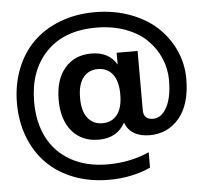

<svg xmlns="http://www.w3.org/2000/svg" viewBox="-57 -782 1029 968"><g transform="rotate(-5 457.5 -298.0)"><path d="M421.9 -80.1Q337.4 -80.1 287.6 -137.9Q237.8 -195.8 237.8 -297.9Q237.8 -399.9 287.6 -458Q337.4 -516.1 421.9 -516.1Q510.3 -516.1 549.8 -449.2V-508.8H655.8V-209Q655.8 -161.1 704.1 -161.1Q746.1 -161.1 773.4 -210.7Q800.8 -260.3 800.8 -348.1Q800.8 -407.2 777.8 -460.2Q754.9 -513.2 712.6 -554.4Q670.4 -595.7 604.2 -619.9Q538.1 -644 457 -644Q294.9 -644 204.3 -549.8Q113.8 -455.6 113.8 -297.9Q113.8 -194.3 153.3 -116.9Q192.9 -39.6 271 4.2Q349.1 47.9 457 47.9Q571.3 47.9 667 4.9V83Q571.3 126 457 126Q359.9 126 279.3 95Q198.7 64 143.3 8.3Q87.9 -47.4 57.4 -126Q26.9 -204.6 26.9 -297.9Q26.9 -391.1 57.4 -470Q87.9 -548.8 143.3 -604.2Q198.7 -659.7 279.3 -690.9Q359.9 -722.2 457 -722.2Q553.7 -722.2 635.5 -691.9Q717.3 -661.6 772 -610.6Q826.7 -559.6 857.4 -491.5Q888.2 -423.3 888.2 -348.1Q888.2 -218.8 830.1 -149.4Q772 -80.1 680.2 -80.1Q632.8 -80.1 600.8 -99.4Q568.8 -118.7 556.2 -154.8Q515.6 -80.1 421.9 -80.1ZM346.2 -297.9Q346.2 -230.5 373.5 -195.8Q400.9 -161.1 448.2 -161.1Q495.6 -161.1 522.7 -195.6Q549.8 -230 549.8 -297.9Q549.8 -365.7 522.7 -400.4Q495.6 -435.1 448.2 -435.1Q400.9 -435.1 373.5 -400.4Q346.2 -365.7 346.2 -297.9Z"/></g></svg>

Font: Creato Display
Style: Bold
Weight: 700
Version: Version 1.000